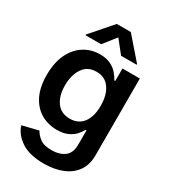

<svg xmlns="http://www.w3.org/2000/svg" viewBox="-234 -878 1055 1201"><g transform="rotate(30 293.5 -277.5)"><path d="M283.7 215.8Q179.7 215.8 120.1 175.5Q60.5 135.3 43.5 78.1L158.7 49.8Q170.4 73.7 199 96.2Q227.5 118.7 286.1 118.7Q340.8 118.7 376.7 92.3Q412.6 65.9 412.6 5.4V-97.7H405.3Q396 -78.1 377 -57.1Q357.9 -36.1 326.7 -22Q295.4 -7.8 248.5 -7.8Q186 -7.8 135 -37.4Q84 -66.9 54 -126.2Q23.9 -185.5 23.9 -274.4Q23.9 -364.3 54 -426.3Q84 -488.3 135.3 -520.5Q186.5 -552.7 249.5 -552.7Q297.4 -552.7 328.6 -536.6Q359.9 -520.5 378.4 -497.8Q397 -475.1 407.2 -455.6H414.1V-545.9H539.6V8.8Q539.6 78.6 506.3 124.5Q473.1 170.4 415.3 193.1Q357.4 215.8 283.7 215.8ZM284.7 -108.9Q346.2 -108.9 379.6 -153.1Q413.1 -197.3 413.1 -275.4Q413.1 -352.5 380.1 -399.9Q347.2 -447.3 284.7 -447.3Q220.7 -447.3 188 -398.4Q155.3 -349.6 155.3 -275.4Q155.3 -200.2 188.2 -154.5Q221.2 -108.9 284.7 -108.9ZM366.7 -610.4 294.4 -701.2 222.7 -610.4H109.9V-615.7L244.1 -769.5H345.2L479 -615.7V-610.4Z"/></g></svg>

Font: Inter Tight SemiBold
Style: Regular
Weight: 600
Designer: Rasmus Andersson
Foundry: rsms
Version: Version 3.004; ttfautohint (v1.8.4.7-5d5b)